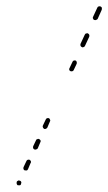

<svg xmlns="http://www.w3.org/2000/svg" viewBox="-20 -568 336 596"><path d="M32 3Q33 6 35 7Q37 7 38 7Q40 8 41 7Q43 7 44 6Q45 5 45 3Q47 0 46 -3Q45 -6 42 -7Q40 -7 39 -8Q37 -8 36 -7Q35 -7 34 -6Q32 -5 32 -3Q31 0 32 3ZM53 -43Q54 -40 57 -39Q58 -39 60 -39Q61 -38 62 -39Q64 -39 65 -40Q66 -41 67 -43L75 -62Q77 -64 76 -67Q75 -70 72 -72Q69 -73 66 -72Q63 -71 62 -68L53 -49Q52 -46 53 -43ZM83 -108Q84 -105 87 -104Q89 -103 92 -104Q95 -105 97 -107L105 -126Q107 -129 106 -132Q104 -135 102 -136Q100 -137 99 -137Q97 -137 96 -136Q95 -136 93 -135Q92 -134 92 -133L83 -114Q82 -111 83 -108ZM113 -173Q114 -170 117 -168Q119 -167 122 -168Q125 -169 127 -172L135 -191Q137 -194 135 -197Q134 -200 132 -201Q129 -202 126 -201Q123 -200 122 -197L113 -178Q112 -176 113 -173ZM195 -351Q196 -348 199 -347Q202 -346 205 -347Q208 -348 209 -351L218 -370Q219 -373 218 -376Q217 -379 215 -380Q212 -381 209 -380Q206 -379 205 -376L196 -357Q194 -354 195 -351ZM230 -426Q231 -423 234 -422Q235 -421 237 -421Q238 -421 240 -422Q241 -422 242 -423Q243 -424 244 -426L257 -454Q258 -457 257 -460Q256 -463 253 -464Q252 -465 250 -465Q249 -465 248 -464Q246 -464 245 -463Q244 -462 243 -460L230 -432Q229 -429 230 -426ZM268 -513Q268 -511 269 -510Q269 -509 270 -508Q271 -506 273 -506Q276 -505 278 -506Q281 -507 283 -509L296 -538Q296 -539 296 -541Q297 -542 296 -544Q296 -545 295 -546Q294 -547 292 -548Q289 -549 286 -548Q283 -547 282 -544L269 -516Q268 -514 268 -513Z"/></svg>

Font: FRB American Cursive Dashed Extralight
Style: Italic
Weight: 200
Italic angle: -25°
Version: Version 2.0;Modular Font Editor K font №1